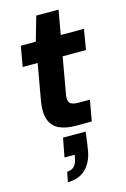

<svg xmlns="http://www.w3.org/2000/svg" viewBox="-136 -694 681 1040"><g transform="rotate(-15 204.5 -174.0)"><path d="M231 0Q175 0 138 -17.5Q101 -35 86.5 -74.5Q72 -114 83 -179L119 -382H35L55 -496H139L178 -632H303L279 -496H409L390 -382H259L223 -178Q217 -143 229.5 -130Q242 -117 276 -117H341L320 0ZM110 284 121 228Q146 228 161 212.5Q176 197 181 165L184 150H127L147 44H274Q271 71 267 97.5Q263 124 259 150Q248 211 210.5 247.5Q173 284 110 284Z"/></g></svg>

Font: DM Sans 36pt ExtraBold
Style: Italic
Weight: 800
Italic angle: -10°
Designer: Colophon Foundry, Jonny Pinhorn
Foundry: Colophon Foundry
Version: Version 4.004;gftools[0.9.30]